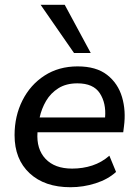

<svg xmlns="http://www.w3.org/2000/svg" viewBox="-20 -775 577 804"><path d="M275 9Q167 9 104 -49.5Q41 -108 41 -209Q41 -289 74 -354.5Q107 -420 166.5 -458.5Q226 -497 305 -497Q383 -497 428.5 -461.5Q474 -426 491 -368.5Q508 -311 499 -245L496 -221H137Q132 -151 170.5 -110Q209 -69 282 -69Q327 -69 366.5 -82Q406 -95 438 -123L466 -55Q432 -24 380.5 -7.5Q329 9 275 9ZM304 -426Q257 -426 224.5 -405.5Q192 -385 173 -352.5Q154 -320 146 -283H420Q425 -343 398 -384.5Q371 -426 304 -426ZM290 -553 150 -755H251L360 -553Z"/></svg>

Font: Nunito Sans SemiBold
Style: Italic
Weight: 600
Italic angle: -9°
Designer: Vernon Adams
Foundry: Vernon Adams
Version: Version 3.006; ttfautohint (v1.8.3)